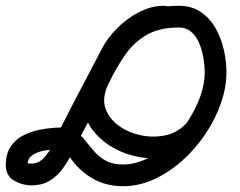

<svg xmlns="http://www.w3.org/2000/svg" viewBox="-32 -606 830 663"><path d="M534 -586Q550 -586 561 -575Q572 -564 572 -548Q572 -532 561 -521.5Q550 -511 534 -511Q505 -511 476 -494.5Q447 -478 423.5 -453.5Q400 -429 387 -405Q387 -405 387 -405Q387 -405 387 -405Q353 -338 318 -271.5Q283 -205 248 -138Q248 -138 248 -138Q248 -138 248 -138Q234 -111 219 -81Q204 -51 185.5 -25Q167 1 140.5 17.5Q114 34 77 34Q45 34 16.5 17.5Q-12 1 -12 -36Q-12 -77 7 -103Q26 -129 56.5 -142.5Q87 -156 122 -161Q157 -166 190 -166Q213 -166 230 -153Q247 -140 262 -121Q277 -102 294 -82.5Q311 -63 334.5 -50.5Q358 -38 393 -38Q434 -38 475 -58Q516 -78 552 -111.5Q588 -145 616 -187Q644 -229 659.5 -272.5Q675 -316 675 -356Q675 -376 671 -402.5Q667 -429 657 -454Q647 -479 629.5 -495Q612 -511 585 -511Q519 -511 474.5 -485.5Q430 -460 399 -415Q368 -370 341 -313Q320 -268 332 -232.5Q344 -197 376.5 -173Q409 -149 451.5 -139.5Q494 -130 535.5 -138Q577 -146 605 -174Q616 -185 631.5 -185.5Q647 -186 658 -175Q669 -164 669.5 -148.5Q670 -133 659 -122Q621 -83 570.5 -69Q520 -55 467.5 -61Q415 -67 369 -90.5Q323 -114 292 -152Q261 -190 253.5 -239Q246 -288 273 -345Q306 -416 347.5 -470.5Q389 -525 446 -555.5Q503 -586 585 -586Q630 -586 661.5 -564.5Q693 -543 712.5 -508.5Q732 -474 741 -433.5Q750 -393 750 -356Q750 -304 730.5 -248.5Q711 -193 676.5 -142Q642 -91 596.5 -50.5Q551 -10 499 13.5Q447 37 393 37Q342 37 300.5 17Q259 -3 226 -41Q217 -52 209 -63.5Q201 -75 191 -85Q191 -86 188 -89Q185 -92 185 -92Q186 -91 189.5 -91Q193 -91 190 -91Q175 -91 154 -90Q133 -89 112 -84Q91 -79 77 -68Q63 -57 63 -36Q63 -34 62 -38Q61 -42 59 -44Q60 -43 64 -42Q70 -41 77 -41Q98 -41 113.5 -55Q129 -69 141.5 -90.5Q154 -112 163.5 -134.5Q173 -157 182 -173Q182 -173 182 -173Q182 -173 182 -173Q216 -240 251 -306.5Q286 -373 321 -440Q321 -440 321 -440Q321 -440 321 -440Q340 -476 373.5 -509.5Q407 -543 449 -564.5Q491 -586 534 -586Q534 -586 534 -586Q534 -586 534 -586Z"/></svg>

Font: FRB American Cursive Guidelines Extrabold
Style: Bold Italic
Weight: 800
Italic angle: -25°
Version: Version 2.0;Modular Font Editor K font №1